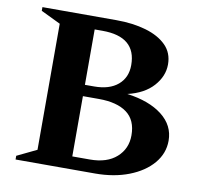

<svg xmlns="http://www.w3.org/2000/svg" viewBox="-75 -739 856 819"><g transform="rotate(10 353.0 -330.0)"><path d="M44 0V-16L129 -57V-603L44 -644V-660H364Q436 -660 492.5 -643.5Q549 -627 581.5 -594.5Q614 -562 614 -512Q614 -461 575.5 -418Q537 -375 465 -358Q562 -345 617.5 -301.5Q673 -258 673 -192Q673 -137 636 -93.5Q599 -50 534.5 -25Q470 0 388 0ZM314 -605H280V-365H320Q386 -365 423 -396.5Q460 -428 460 -482Q460 -605 314 -605ZM349 -316H280V-55H356Q430 -55 471.5 -92Q513 -129 513 -187Q513 -253 470.5 -284.5Q428 -316 349 -316Z"/></g></svg>

Font: Spectral SC
Style: Bold
Weight: 700
Designer: Jean-Baptiste Levee
Foundry: Production Type
Version: Version 2.001